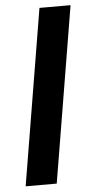

<svg xmlns="http://www.w3.org/2000/svg" viewBox="-53 -759 376 791"><g transform="rotate(-5 135.0 -363.5)"><path d="M269.9 -727.3 149.1 0H20.6L141.3 -727.3Z"/></g></svg>

Font: Inter P Semi Bold
Style: Italic
Weight: 600
Italic angle: 9.39999°
Designer: Rasmus Andersson
Foundry: rsms
Version: Version 3.018;git-588b23468